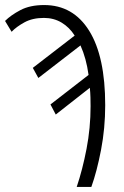

<svg xmlns="http://www.w3.org/2000/svg" viewBox="-22 -741 491 761"><path d="M282 0Q305 -68 321 -151Q337 -234 337 -320Q337 -337 336.5 -355.5Q336 -374 334 -393L199 -287L178 -327L329 -444Q320 -510 297 -561L130 -432L108 -472L274 -600Q253 -633 222 -651.5Q191 -670 152 -670Q107 -670 75 -652.5Q43 -635 24 -615L-2 -658Q21 -681 59 -701Q97 -721 153 -721Q268 -721 331.5 -619Q395 -517 395 -324Q395 -233 378.5 -147Q362 -61 340 0Z"/></svg>

Font: Noto Sans Condensed Light
Style: Regular
Weight: 300
Width: 3
Designer: Monotype Design Team
Foundry: Monotype Imaging Inc.
Version: Version 2.013; ttfautohint (v1.8.4.7-5d5b)